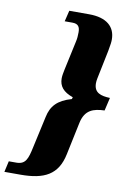

<svg xmlns="http://www.w3.org/2000/svg" viewBox="-149 -820 667 999"><g transform="rotate(10 184.0 -320.0)"><path d="M-53 122H32C157 122 228 87 251 -25L287 -196C302 -268 347 -281 405 -283L421 -352C373 -354 336 -364 336 -415C336 -422 337 -432 339 -441L370 -592C377 -629 378 -641 378 -653C378 -720 332 -762 239 -762H134L120 -704H161C192 -704 201 -688 201 -660C201 -643 200 -627 196 -610L163 -457C160 -441 156 -424 156 -409C156 -368 178 -340 230 -322L227 -312C153 -291 121 -255 109 -197L72 -29C59 32 49 64 0 64H-40Z"/></g></svg>

Font: Noto Serif Condensed Black
Style: Italic
Weight: 900
Width: 3
Italic angle: -12°
Designer: Monotype Design Team
Foundry: Monotype Imaging Inc.
Version: Version 2.013